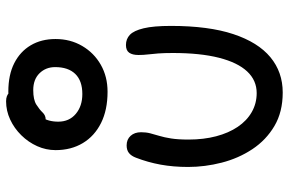

<svg xmlns="http://www.w3.org/2000/svg" viewBox="-176 -744 930 618"><g transform="rotate(-90 289.0 -435.0)"><path d="M300.2 10Q237.6 10 192.4 -16.7Q147.2 -43.4 117.8 -87.8Q88.4 -132.2 74.5 -186.3Q60.6 -240.4 60.6 -294.4Q60.6 -342.2 68.1 -383.2Q75.6 -424.2 90.4 -462.4Q96 -477.2 105.3 -484.8Q114.6 -492.4 130 -492.4Q149.2 -492.4 160.8 -479.6Q172.4 -466.8 172.4 -445.8Q172.4 -430 168.9 -416.4Q165.4 -402.8 160.6 -387Q155.8 -371.2 152.3 -349.1Q148.8 -327 148.8 -293Q148.8 -244.4 159.4 -204.2Q170 -164 189.7 -134.8Q209.4 -105.6 237.2 -89.7Q265 -73.8 298.4 -73.8Q339.4 -73.8 368.1 -104.5Q396.8 -135.2 412.1 -195.3Q427.4 -255.4 427.4 -343.6Q427.4 -371.6 426 -390.4Q424.6 -409.2 422.8 -423.7Q421 -438.2 421 -454.2Q421 -473.6 428.3 -484.1Q435.6 -494.6 453.2 -494.6Q472.6 -494.6 486 -481.9Q499.4 -469.2 507 -437.5Q514.6 -405.8 514.6 -349.8Q514.6 -228.6 488.2 -149Q461.8 -69.4 413.9 -29.7Q366 10 300.2 10ZM302.8 -553.8Q244.2 -553.8 202.2 -574.7Q160.2 -595.6 137.5 -633.3Q114.8 -671 114.8 -721.2Q114.8 -751.8 127.5 -780.2Q140.2 -808.6 162.6 -831.4Q185 -854.2 213.3 -867.3Q241.6 -880.4 272 -880.4Q291 -880.4 300.3 -869.7Q309.6 -859 309.6 -840.8Q309.6 -828.8 301.6 -819.7Q293.6 -810.6 273.6 -802.8Q235.4 -787.6 220.9 -766.1Q206.4 -744.6 206.4 -712.6Q206.4 -677.2 231.4 -656.1Q256.4 -635 295.4 -635Q338 -635 360 -657.7Q382 -680.4 382 -722.4Q382 -752.6 362.2 -772.8Q342.4 -793 308 -793Q277 -793 261.3 -783Q245.6 -773 236.1 -763Q226.6 -753 213.8 -753Q194.2 -753 185.9 -759.3Q177.6 -765.6 177.6 -783.8Q177.6 -821.4 210.5 -847.3Q243.4 -873.2 303 -873.2Q357 -873.2 394.5 -854.2Q432 -835.2 452.2 -801.1Q472.4 -767 472.4 -721.2Q472.4 -673.6 450.1 -635.5Q427.8 -597.4 389.6 -575.6Q351.4 -553.8 302.8 -553.8Z"/></g></svg>

Font: Shantell Sans Light
Style: Regular
Weight: 300
Designer: Stephen Nixon, Anya Danilova, Shantell Martin
Foundry: Arrow Type
Version: Version 1.011;[c5ecc13dd]